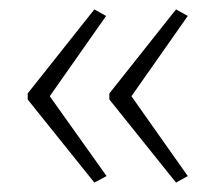

<svg xmlns="http://www.w3.org/2000/svg" viewBox="-20 -480 459 409"><path d="M39 -281 181 -460 206 -446 86 -275 207 -105 181 -91 39 -268ZM213 -281 355 -460 380 -446 260 -275 380 -105 355 -91 213 -268Z"/></svg>

Font: Noto Sans Tamil ExtraCondensed ExtraLight
Style: Regular
Weight: 200
Width: 2
Designer: Jelle Bosma - Monotype Design Team
Foundry: Monotype Imaging Inc.
Version: Version 2.004; ttfautohint (v1.8.4.7-5d5b)